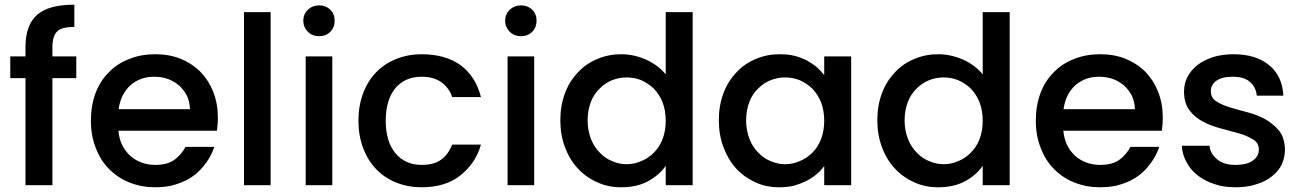

<svg xmlns="http://www.w3.org/2000/svg" viewBox="-20 -792 5562 821"><path d="M23.9 -550.8H88.9V-589.8Q88.9 -685.5 139.2 -729Q188.5 -772 297.9 -772V-676.8Q243.7 -676.8 225.1 -658.2Q204.1 -638.7 204.1 -589.8V-550.8H306.2V-458H204.1V0H88.9V-458H23.9Z M638.7 -463.9Q580.1 -463.9 538.6 -428.2Q496.1 -390.1 487.3 -325.2H792.5Q791 -357.4 779.8 -381.8Q766.6 -407.2 746.6 -425.8Q725.6 -443.8 698.7 -454.1Q671.4 -463.9 638.7 -463.9ZM368.7 -275.9Q368.7 -340.8 388.7 -394Q408.2 -445.8 445.3 -482.9Q481 -520 532.7 -540Q583 -560.1 643.6 -560.1Q703.6 -560.1 751.5 -541Q798.3 -522.5 836.4 -485.8Q872.6 -448.2 891.6 -399.9Q911.6 -349.6 911.6 -289.1Q911.6 -270 910.6 -261.2L907.7 -232.9H486.3Q489.3 -199.2 502.4 -171.9Q515.1 -146 536.6 -126Q556.2 -107.9 584.5 -97.2Q611.8 -86.9 643.6 -86.9Q697.3 -86.9 727.5 -109.9Q755.9 -131.3 773.4 -164.1H896.5Q884.8 -128.4 862.3 -97.2Q836.4 -61.5 809.6 -42Q779.8 -19 736.3 -4.9Q697.3 8.8 643.6 8.8Q585 8.8 534.7 -11.2Q485.4 -30.3 446.8 -68.8Q409.7 -106 389.6 -159.2Q368.7 -211.4 368.7 -275.9Z M1137.2 0H1023.4V-740.2H1137.2Z M1400.9 0H1287.1V-550.8H1400.9ZM1276.9 -704.1Q1276.9 -731 1296.9 -751Q1316.4 -769 1344.7 -769Q1372.6 -769 1392.1 -751Q1411.1 -731.9 1411.1 -704.1Q1411.1 -674.8 1392.1 -655.8Q1373.5 -637.2 1344.7 -637.2Q1315.4 -637.2 1296.9 -655.8Q1276.9 -675.8 1276.9 -704.1Z M1512.7 -275.9Q1512.7 -339.8 1532.7 -393.1Q1552.2 -445.3 1588.4 -482.9Q1624 -520 1674.8 -540Q1725.1 -560.1 1782.7 -560.1Q1884.3 -560.1 1949.7 -513.2Q2014.2 -464.8 2036.6 -377H1913.6Q1900.9 -416 1866.7 -440.9Q1833.5 -463.9 1782.7 -463.9Q1712.9 -463.9 1671.4 -416Q1629.4 -365.7 1629.4 -275.9Q1629.4 -186.5 1671.4 -136.2Q1712.9 -86.9 1782.7 -86.9Q1835.4 -86.9 1865.7 -108.9Q1897 -131.3 1913.6 -173.8H2036.6Q2014.2 -94.2 1948.7 -42Q1884.8 8.8 1782.7 8.8Q1725.1 8.8 1674.8 -11.2Q1624.5 -31.2 1588.4 -68.8Q1552.7 -106 1532.7 -159.2Q1512.7 -212.4 1512.7 -275.9Z M2264.2 0H2150.4V-550.8H2264.2ZM2140.1 -704.1Q2140.1 -731 2160.2 -751Q2179.7 -769 2208 -769Q2235.8 -769 2255.4 -751Q2274.4 -731.9 2274.4 -704.1Q2274.4 -674.8 2255.4 -655.8Q2236.8 -637.2 2208 -637.2Q2178.7 -637.2 2160.2 -655.8Q2140.1 -675.8 2140.1 -704.1Z M2376 -277.8Q2376 -340.8 2396 -394Q2415 -444.8 2451.7 -482.9Q2485.8 -520 2534.7 -540Q2581.5 -560.1 2636.7 -560.1Q2689.5 -560.1 2742.7 -537.1Q2794.9 -513.2 2826.7 -474.1V-740.2H2941.9V0H2826.7V-83Q2800.3 -44.4 2752.9 -18.1Q2705.1 8.8 2635.7 8.8Q2580.1 8.8 2534.7 -12.2Q2485.8 -33.7 2451.7 -70.8Q2416.5 -107.4 2396 -162.1Q2376 -215.3 2376 -277.8ZM2492.7 -277.8Q2492.7 -235.4 2506.8 -198.2Q2520 -164.1 2544.9 -139.2Q2567.9 -114.7 2597.7 -103Q2627.9 -89.8 2659.7 -89.8Q2691.4 -89.8 2721.7 -103Q2751.5 -114.7 2775.9 -139.2Q2800.3 -163.6 2813 -196.8Q2826.7 -232.4 2826.7 -275.9Q2826.7 -319.3 2813 -355Q2800.8 -386.2 2775.9 -413.1Q2751.5 -436 2721.7 -449.2Q2691.9 -460.9 2659.7 -460.9Q2627.9 -460.9 2597.7 -449.2Q2568.8 -438 2544.9 -414.1Q2519.5 -390.1 2506.8 -356.9Q2492.7 -319.8 2492.7 -277.8Z M3053.7 -277.8Q3053.7 -340.8 3073.7 -394Q3092.8 -444.8 3129.4 -482.9Q3163.6 -520 3212.4 -540Q3259.3 -560.1 3313.5 -560.1Q3350.6 -560.1 3377.4 -553.2Q3402.8 -546.9 3430.7 -533.2Q3454.6 -520 3473.6 -503.9Q3492.2 -486.8 3504.4 -471.2V-550.8H3619.6V0H3504.4V-82Q3491.2 -63.5 3472.7 -47.9Q3455.1 -32.7 3429.7 -19Q3408.7 -8.3 3375.5 2Q3347.7 8.8 3311.5 8.8Q3255.9 8.8 3210.4 -12.2Q3161.6 -34.7 3128.4 -70.8Q3093.8 -108.4 3073.7 -162.1Q3053.7 -215.3 3053.7 -277.8ZM3170.4 -277.8Q3170.4 -235.4 3184.6 -198.2Q3197.8 -164.1 3222.7 -139.2Q3245.6 -114.7 3275.4 -103Q3305.7 -89.8 3337.4 -89.8Q3369.1 -89.8 3399.4 -103Q3429.2 -114.7 3453.6 -139.2Q3478 -163.6 3490.7 -196.8Q3504.4 -232.4 3504.4 -275.9Q3504.4 -319.3 3490.7 -355Q3478.5 -386.2 3453.6 -413.1Q3429.2 -436 3399.4 -449.2Q3369.6 -460.9 3337.4 -460.9Q3305.7 -460.9 3275.4 -449.2Q3246.6 -438 3222.7 -414.1Q3197.3 -390.1 3184.6 -356.9Q3170.4 -319.8 3170.4 -277.8Z M3731.4 -277.8Q3731.4 -340.8 3751.5 -394Q3770.5 -444.8 3807.1 -482.9Q3841.3 -520 3890.1 -540Q3937 -560.1 3992.2 -560.1Q4044.9 -560.1 4098.1 -537.1Q4150.4 -513.2 4182.1 -474.1V-740.2H4297.4V0H4182.1V-83Q4155.8 -44.4 4108.4 -18.1Q4060.5 8.8 3991.2 8.8Q3935.5 8.8 3890.1 -12.2Q3841.3 -33.7 3807.1 -70.8Q3772 -107.4 3751.5 -162.1Q3731.4 -215.3 3731.4 -277.8ZM3848.1 -277.8Q3848.1 -235.4 3862.3 -198.2Q3875.5 -164.1 3900.4 -139.2Q3923.3 -114.7 3953.1 -103Q3983.4 -89.8 4015.1 -89.8Q4046.9 -89.8 4077.1 -103Q4106.9 -114.7 4131.3 -139.2Q4155.8 -163.6 4168.5 -196.8Q4182.1 -232.4 4182.1 -275.9Q4182.1 -319.3 4168.5 -355Q4156.2 -386.2 4131.3 -413.1Q4106.9 -436 4077.1 -449.2Q4047.4 -460.9 4015.1 -460.9Q3983.4 -460.9 3953.1 -449.2Q3924.3 -438 3900.4 -414.1Q3875 -390.1 3862.3 -356.9Q3848.1 -319.8 3848.1 -277.8Z M4679.2 -463.9Q4620.6 -463.9 4579.1 -428.2Q4536.6 -390.1 4527.8 -325.2H4833Q4831.5 -357.4 4820.3 -381.8Q4807.1 -407.2 4787.1 -425.8Q4766.1 -443.8 4739.3 -454.1Q4711.9 -463.9 4679.2 -463.9ZM4409.2 -275.9Q4409.2 -340.8 4429.2 -394Q4448.7 -445.8 4485.8 -482.9Q4521.5 -520 4573.2 -540Q4623.5 -560.1 4684.1 -560.1Q4744.1 -560.1 4792 -541Q4838.9 -522.5 4877 -485.8Q4913.1 -448.2 4932.1 -399.9Q4952.1 -349.6 4952.1 -289.1Q4952.1 -270 4951.2 -261.2L4948.2 -232.9H4526.9Q4529.8 -199.2 4543 -171.9Q4555.7 -146 4577.1 -126Q4596.7 -107.9 4625 -97.2Q4652.3 -86.9 4684.1 -86.9Q4737.8 -86.9 4768.1 -109.9Q4796.4 -131.3 4814 -164.1H4937Q4925.3 -128.4 4902.8 -97.2Q4877 -61.5 4850.1 -42Q4820.3 -19 4776.9 -4.9Q4737.8 8.8 4684.1 8.8Q4625.5 8.8 4575.2 -11.2Q4525.9 -30.3 4487.3 -68.8Q4450.2 -106 4430.2 -159.2Q4409.2 -211.4 4409.2 -275.9Z M5474.6 -153.8Q5474.6 -120.1 5460.9 -88.9Q5446.8 -60.1 5418.9 -38.1Q5391.1 -15.6 5351.6 -3.9Q5314 8.8 5263.7 8.8Q5210.4 8.8 5172.9 -4.9Q5130.4 -18.6 5101.6 -42Q5070.8 -65.4 5053.7 -99.1Q5035.2 -130.9 5033.7 -168.9H5151.9Q5154.8 -134.8 5184.6 -110.8Q5212.9 -86.9 5261.7 -86.9Q5313 -86.9 5337.9 -106Q5362.8 -123.5 5362.8 -152.8Q5362.8 -180.2 5339.8 -194.8Q5311 -212.4 5279.8 -221.2Q5236.3 -233.4 5202.6 -242.2Q5157.2 -253.9 5126 -271Q5088.4 -290 5066.9 -319.8Q5043 -349.6 5043 -400.9Q5043 -434.6 5057.6 -462.9Q5072.3 -491.7 5100.6 -514.2Q5125.5 -533.7 5167 -547.9Q5207.5 -560.1 5254.9 -560.1Q5349.1 -560.1 5405.8 -514.2Q5463.4 -467.8 5467.8 -382.8H5354Q5351.1 -418.5 5324.7 -441.9Q5299.8 -463.9 5251 -463.9Q5204.6 -463.9 5181.6 -446.8Q5157.7 -430.2 5157.7 -401.9Q5157.7 -373.5 5180.7 -358.9Q5205.6 -342.8 5238.8 -333Q5281.7 -320.3 5314 -312Q5353.5 -301.8 5388.7 -283.2Q5423.8 -263.2 5448.7 -233.9Q5473.1 -203.6 5474.6 -153.8Z"/></svg>

Font: PoppinsZ Medium
Style: Regular
Weight: 500
Designer: Ninad Kale (Devanagari), Jonny Pinhorn (Latin)
Foundry: Indian Type Foundry
Version: Version 3.002;FEAKit 1.0